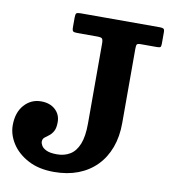

<svg xmlns="http://www.w3.org/2000/svg" viewBox="-85 -824 821 913"><g transform="rotate(10 326.0 -367.5)"><path d="M5 -170Q5 -125 32.1 -82.5Q59.3 -40 110.9 -12.5Q162.5 15 236 15Q300.3 15 351.9 -4.7Q403.5 -24.5 440.3 -61.9Q477 -99.2 496.5 -151.9Q516 -204.5 516 -270V-629.7Q516 -644.7 519.1 -649.9Q522.3 -655 536.8 -655H615.5Q628.3 -655 632.1 -658.1Q636 -661.2 636 -674V-730.2Q636 -743.5 630.9 -746.7Q625.8 -750 613.5 -750H231Q215 -750 210.5 -746Q206 -742 206 -725.5V-679.5Q206 -662.7 210.9 -658.9Q215.7 -655 231.7 -655H327Q346 -655 351 -649.9Q356 -644.7 356 -625.7V-240Q356 -177.5 340.9 -140.1Q325.8 -102.8 298.6 -86.4Q271.5 -70 236 -70Q202.5 -70 185 -78.3Q167.5 -86.5 161 -97.5Q154.5 -108.5 154.5 -117Q154.5 -130.3 163.4 -137.5Q172.3 -144.8 183.8 -153Q195.3 -161.3 204.1 -176.6Q213 -192 213 -221Q213 -258.3 187.1 -281.6Q161.3 -305 119 -305Q70.3 -305 37.6 -268.3Q5 -231.5 5 -170Z"/></g></svg>

Font: Besley
Style: Regular
Weight: 400
Designer: Owen Earl
Foundry: indestructible type*
Version: Version 4.000